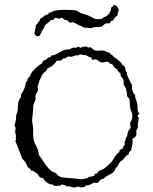

<svg xmlns="http://www.w3.org/2000/svg" viewBox="-20 -915 656 821"><path d="M543.9 -546.9Q543.9 -520.5 557.6 -508.8V-505.9Q557.6 -498 563 -484.4Q568.4 -470.7 568.4 -453.1Q568.4 -435.5 576.2 -429.7Q574.2 -426.8 571.3 -423.8Q568.4 -420.9 568.4 -418Q568.4 -415 570.8 -414.6Q573.2 -414.1 573.2 -411.1L572.3 -409.2Q573.2 -401.4 571.3 -394.5Q569.3 -387.7 569.3 -381.3Q569.3 -375 570.3 -372.1L562.5 -355.5Q563.5 -351.6 563.5 -345.7Q563.5 -328.1 545.9 -321.3Q546.9 -317.4 546.9 -308.6Q546.9 -299.8 544.4 -290.5Q542 -281.2 541 -271.5Q529.3 -265.6 530.3 -254.9Q521.5 -252 516.1 -244.6Q510.7 -237.3 505.9 -232.4Q501 -227.5 498 -226.1Q495.1 -224.6 492.2 -221.2Q489.3 -217.8 487.3 -212.9Q484.4 -205.1 478.5 -199.2Q472.7 -195.3 472.7 -191.9Q472.7 -188.5 466.8 -181.2Q460.9 -173.8 446.8 -167.5Q432.6 -161.1 422.9 -150.4H419.9L409.2 -146.5Q406.2 -143.6 403.3 -137.7Q398.4 -130.9 380.9 -133.8Q375 -130.9 367.7 -126.5Q360.4 -122.1 352.1 -122.1Q343.8 -122.1 343.8 -118.7Q343.8 -115.2 337.4 -115.2Q331.1 -115.2 328.1 -113.3H327.1L313.5 -117.2Q303.7 -113.3 295.9 -113.3L271.5 -119.1Q269.5 -119.1 265.6 -117.2Q261.7 -122.1 255.9 -123Q250 -124 246.1 -127Q243.2 -126 238.3 -121.1H236.3L217.8 -120.1Q207 -120.1 205.1 -127Q195.3 -124 181.2 -134.3Q167 -144.5 165 -153.3H162.1L150.4 -157.2Q147.5 -161.1 144.5 -164.6Q141.6 -168 140.6 -172.9Q132.8 -174.8 127.9 -180.2Q123 -185.5 113.3 -185.5Q111.3 -191.4 106.9 -194.3Q102.5 -197.3 98.6 -200.2Q92.8 -219.7 75.2 -236.3Q56.6 -286.1 51.3 -297.9Q45.9 -309.6 45.9 -311.5L48.8 -321.3L46.9 -326.2Q46.9 -328.1 47.9 -328.1Q48.8 -328.1 48.8 -330.1L44.9 -352.5L46.9 -367.2L42 -377.9L48.8 -405.3V-417Q48.8 -421.9 50.8 -426.3Q52.7 -430.7 54.7 -439Q56.6 -447.3 56.6 -459.5Q56.6 -471.7 59.6 -481.9Q62.5 -492.2 66.9 -495.6Q71.3 -499 69.3 -510.7Q81.1 -526.4 85.4 -540.5Q89.8 -554.7 89.8 -556.6Q89.8 -562.5 92.8 -565.4Q97.7 -568.4 97.2 -573.2Q96.7 -578.1 99.6 -580.1Q102.5 -582 105.5 -585.9Q108.4 -589.8 111.3 -596.7Q114.3 -603.5 119.1 -610.4L123 -612.3Q126 -621.1 159.2 -644.5Q162.1 -647.5 162.6 -650.4Q163.1 -653.3 165 -655.3Q168.9 -656.2 180.7 -662.1L182.6 -666L198.2 -673.8L199.2 -677.7Q201.2 -678.7 204.1 -678.2Q207 -677.7 217.3 -682.1Q227.5 -686.5 241.2 -694.8Q254.9 -703.1 267.1 -703.1Q279.3 -703.1 281.7 -706.1Q284.2 -709 289.6 -710.4Q294.9 -711.9 301.8 -710.9Q308.6 -710 313.5 -715.8H314.5Q319.3 -715.8 322.3 -710Q334 -715.8 343.8 -715.8Q353.5 -715.8 353.5 -714.4Q353.5 -712.9 355.5 -711.9Q357.4 -710.9 359.4 -711.9Q361.3 -712.9 365.2 -712.9Q369.1 -712.9 376.5 -705.6Q383.8 -698.2 396.5 -698.2L415 -699.2Q426.8 -699.2 433.6 -694.8Q440.4 -690.4 449.2 -689.5Q451.2 -688.5 451.2 -686Q451.2 -683.6 453.1 -681.6H457Q460.9 -678.7 463.4 -675.3Q465.8 -671.9 468.8 -669.9L478.5 -664.1Q482.4 -661.1 485.4 -657.7Q488.3 -654.3 493.2 -651.4Q496.1 -649.4 498.5 -645.5Q501 -641.6 503.9 -638.2Q506.8 -634.8 509.8 -632.8Q512.7 -630.9 514.6 -626.5Q516.6 -622.1 516.6 -618.2Q516.6 -614.3 518.6 -609.9Q520.5 -605.5 521.5 -606.4Q522.5 -607.4 522.5 -602.1Q522.5 -596.7 524.9 -590.3Q527.3 -584 531.2 -576.7Q535.2 -569.3 538.1 -562.5Q541 -555.7 543.9 -554.7ZM122.1 -450.2 117.2 -400.4Q117.2 -393.6 118.7 -389.2Q120.1 -384.8 121.1 -375.5Q122.1 -366.2 121.6 -353Q121.1 -339.8 123 -323.2Q125 -306.6 134.8 -290Q144.5 -273.4 146.5 -252.9Q154.3 -242.2 161.6 -230.5Q168.9 -218.8 176.8 -208Q196.3 -180.7 219.7 -174.8Q230.5 -155.3 259.8 -155.3Q268.6 -155.3 269.5 -153.3H284.2L330.1 -148.4Q335.9 -148.4 341.3 -150.9Q346.7 -153.3 351.6 -152.3Q359.4 -159.2 366.2 -159.7Q373 -160.2 382.8 -163.1Q384.8 -164.1 384.3 -167.5Q383.8 -170.9 386.7 -171.9Q389.6 -172.9 395.5 -172.9Q399.4 -183.6 411.1 -187.5Q422.9 -191.4 432.1 -199.7Q441.4 -208 450.2 -215.8Q459 -223.6 466.3 -236.8Q473.6 -250 478.5 -254.9L489.3 -264.6Q491.2 -266.6 491.2 -270Q491.2 -273.4 497.6 -276.4Q503.9 -279.3 505.4 -281.7Q506.8 -284.2 506.3 -286.1Q505.9 -288.1 507.8 -290Q513.7 -292 513.2 -296.4Q512.7 -300.8 512.7 -306.2Q512.7 -311.5 516.1 -314.9Q519.5 -318.4 516.6 -324.2Q523.4 -329.1 524.4 -337.4Q525.4 -345.7 527.8 -352.1Q530.3 -358.4 533.7 -361.8Q537.1 -365.2 539.1 -370.1Q537.1 -372.1 537.1 -381.8V-391.6Q545.9 -405.3 545.9 -417.5Q545.9 -429.7 541 -439.5Q535.2 -452.1 535.2 -472.2Q535.2 -492.2 529.3 -497.1Q523.4 -502 523.4 -504.9V-511.7L519.5 -533.2Q519.5 -538.1 515.1 -543Q510.7 -547.9 509.3 -552.7Q507.8 -557.6 508.8 -562.5Q509.8 -567.4 506.8 -575.2Q503.9 -583 499.5 -585.9Q495.1 -588.9 495.1 -602.5Q484.4 -606.4 482.4 -618.2Q471.7 -621.1 466.8 -630.4Q461.9 -639.6 457.5 -641.6Q453.1 -643.6 452.6 -643.1Q452.1 -642.6 450.2 -642.6H449.2L447.3 -647.5Q441.4 -651.4 435.5 -651.4L418.9 -647.5Q410.2 -647.5 402.3 -654.3Q394.5 -661.1 387.7 -661.1Q380.9 -661.1 376 -658.2Q373 -661.1 372.1 -664.6Q371.1 -668 368.2 -669.9Q360.4 -670.9 356.4 -673.8Q352.5 -676.8 345.7 -679.7L341.8 -678.7L322.3 -682.6Q320.3 -682.6 317.9 -680.2Q315.4 -677.7 310.5 -678.2Q305.7 -678.7 301.8 -677.7Q297.9 -676.8 294.9 -675.3Q292 -673.8 288.1 -672.9Q284.2 -671.9 278.3 -672.9Q272.5 -673.8 268.1 -671.9Q263.7 -669.9 261.2 -667Q258.8 -664.1 253.9 -666Q248 -664.1 245.6 -659.7Q243.2 -655.3 222.7 -655.3Q207 -630.9 182.6 -622.1Q180.7 -614.3 174.8 -609.9Q168.9 -605.5 164.1 -599.6Q158.2 -592.8 149.4 -571.3Q140.6 -549.8 140.6 -541L142.6 -533.2Q142.6 -526.4 138.7 -520.5Q134.8 -514.6 132.8 -509.3Q130.9 -503.9 131.8 -498.5Q132.8 -493.2 131.3 -487.8Q129.9 -482.4 127 -476.6Q120.1 -464.8 122.1 -450.2ZM127 -775.4 132.8 -797.9Q131.8 -805.7 135.7 -809.6Q139.6 -813.5 141.6 -815.9Q143.6 -818.4 143.6 -821.3Q143.6 -824.2 148.4 -823.2Q150.4 -827.1 149.9 -829.1Q149.4 -831.1 152.3 -835Q157.2 -836.9 161.6 -840.8Q166 -844.7 171.4 -848.1Q176.8 -851.6 182.6 -853Q188.5 -854.5 189.5 -862.3Q191.4 -860.4 192.9 -860.4Q194.3 -860.4 207.5 -866.7Q220.7 -873 259.8 -873Q298.8 -873 307.6 -869.1Q316.4 -865.2 319.3 -862.8Q322.3 -860.4 328.6 -857.9Q335 -855.5 342.8 -853.5Q350.6 -851.6 361.8 -846.7Q373 -841.8 379.4 -837.4Q385.7 -833 402.3 -833Q418.9 -833 423.8 -841.8Q436.5 -842.8 446.3 -856.9Q456.1 -871.1 455.1 -882.8Q463.9 -885.7 465.8 -894.5Q475.6 -893.6 480 -887.2Q484.4 -880.9 488.3 -873Q486.3 -866.2 484.4 -862.3Q482.4 -858.4 482.4 -849.6Q477.5 -844.7 471.7 -839.8Q465.8 -835 463.9 -827.1H460Q455.1 -827.1 453.6 -823.7Q452.1 -820.3 450.2 -816.4Q444.3 -814.5 442.4 -814.5Q440.4 -814.5 436.5 -816.4Q435.5 -814.5 432.6 -814Q429.7 -813.5 426.3 -811Q422.9 -808.6 419.4 -805.2Q416 -801.8 411.1 -800.3Q406.2 -798.8 400.9 -799.3Q395.5 -799.8 390.6 -799.8L382.8 -797.9Q374 -797.9 369.1 -793.9Q355.5 -797.9 340.8 -795.9Q339.8 -799.8 334.5 -799.3Q329.1 -798.8 331.1 -803.7Q319.3 -804.7 310.1 -811Q300.8 -817.4 291 -820.3L283.2 -818.4Q275.4 -818.4 272.9 -822.3Q270.5 -826.2 265.6 -829.1Q256.8 -828.1 252.4 -833.5Q248 -838.9 243.2 -838.9L233.4 -835Q228.5 -837.9 224.6 -837.4Q220.7 -836.9 215.8 -838.9Q212.9 -836.9 210.4 -833Q208 -829.1 205.1 -829.1Q202.1 -829.1 200.2 -831.1Q191.4 -821.3 168.9 -803.7L170.9 -801.8Q170.9 -798.8 168.5 -797.9Q166 -796.9 167 -793Q165 -791 163.1 -787.6Q161.1 -784.2 158.2 -783.2V-780.3Q158.2 -775.4 154.8 -772.9Q151.4 -770.5 152.3 -763.7L141.6 -759.8Q134.8 -759.8 130.9 -765.6Q127 -771.5 127 -775.4Z"/></svg>

Font: Mountains of Christmas
Style: Regular
Weight: 400
Designer: Crystal Kluge
Foundry: Font Diner, Inc DBA Tart Workshop
Version: Version 1.003